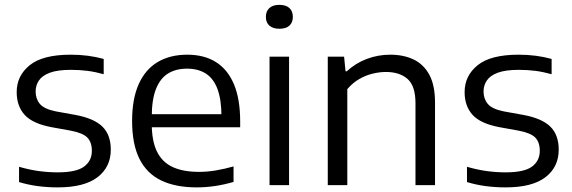

<svg xmlns="http://www.w3.org/2000/svg" viewBox="-20 -782 2418 811"><path d="M224 9.5Q179.5 9.5 138.8 4Q98 -1.5 60.5 -13V-77.5Q103.5 -65 143.5 -59.5Q183.5 -54 224.5 -54Q302 -54 335 -78.2Q368 -102.5 368 -145Q368 -181.5 348.8 -201Q329.5 -220.5 279.5 -230L196.5 -245Q117.5 -260 84 -297Q50.5 -334 50.5 -393Q50.5 -462 105.5 -506.5Q160.5 -551 278.5 -551Q316 -551 351 -546.5Q386 -542 418 -533V-468.5Q382.5 -478.5 349 -482.8Q315.5 -487 280 -487Q223.5 -487 191 -475Q158.5 -463 144.5 -442.2Q130.5 -421.5 130.5 -395.5Q130.5 -364.5 148.5 -343Q166.5 -321.5 216 -311.5L299 -296.5Q377 -282 412.5 -247.2Q448 -212.5 448 -150Q448 -76.5 392 -33.5Q336 9.5 224 9.5Z M811 9.5Q721.5 9.5 660.8 -19.8Q600 -49 569 -111Q538 -173 538 -271Q538 -364.5 566 -426.8Q594 -489 646.2 -520Q698.5 -551 771 -551Q842.5 -551 892.2 -519.8Q942 -488.5 968.2 -426Q994.5 -363.5 994.5 -269V-244.5H577V-299.5H936L915.5 -287.5Q915.5 -360.5 898.8 -405.5Q882 -450.5 849.5 -471.2Q817 -492 770 -492Q723 -492 689.8 -471.5Q656.5 -451 638.8 -406Q621 -361 621 -287.5V-260Q621 -186.5 643 -141.8Q665 -97 709.2 -76.5Q753.5 -56 821 -56Q855 -56 891 -62Q927 -68 966.5 -79V-13.5Q924.5 -1.5 886.5 4Q848.5 9.5 811 9.5Z M1118.5 0V-542.5H1201V0ZM1160 -660.5Q1132.5 -660.5 1117.8 -673.8Q1103 -687 1103 -710.5Q1103 -734.5 1117.8 -748Q1132.5 -761.5 1160 -761.5Q1188 -761.5 1202.5 -748Q1217 -734.5 1217 -710.5Q1217 -687 1202.5 -673.8Q1188 -660.5 1160 -660.5Z M1364.5 0V-542.5H1433.5L1439.5 -481H1445Q1481.5 -515 1529 -533Q1576.5 -551 1628.5 -551Q1684.5 -551 1727 -530.8Q1769.5 -510.5 1793.5 -466.2Q1817.5 -422 1817.5 -348.5V0H1735V-345.5Q1735 -419 1701.5 -448.5Q1668 -478 1610 -478Q1583.5 -478 1554.2 -471Q1525 -464 1497.2 -448Q1469.5 -432 1447 -405.5V0Z M2116 9.5Q2071.5 9.5 2030.8 4Q1990 -1.5 1952.5 -13V-77.5Q1995.5 -65 2035.5 -59.5Q2075.5 -54 2116.5 -54Q2194 -54 2227 -78.2Q2260 -102.5 2260 -145Q2260 -181.5 2240.8 -201Q2221.5 -220.5 2171.5 -230L2088.5 -245Q2009.5 -260 1976 -297Q1942.5 -334 1942.5 -393Q1942.5 -462 1997.5 -506.5Q2052.5 -551 2170.5 -551Q2208 -551 2243 -546.5Q2278 -542 2310 -533V-468.5Q2274.5 -478.5 2241 -482.8Q2207.5 -487 2172 -487Q2115.5 -487 2083 -475Q2050.5 -463 2036.5 -442.2Q2022.5 -421.5 2022.5 -395.5Q2022.5 -364.5 2040.5 -343Q2058.5 -321.5 2108 -311.5L2191 -296.5Q2269 -282 2304.5 -247.2Q2340 -212.5 2340 -150Q2340 -76.5 2284 -33.5Q2228 9.5 2116 9.5Z"/></svg>

Font: Encode Sans SemiExpanded
Style: Regular
Weight: 400
Width: 6
Designer: Multiple Designers
Foundry: Impallari Type
Version: Version 3.002